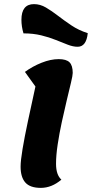

<svg xmlns="http://www.w3.org/2000/svg" viewBox="-20 -887 446 932"><path d="M178 25Q126 25 103 -1Q80 -27 80 -78Q80 -107 89.5 -164Q99 -221 115.5 -298.5Q132 -376 152 -467L101 -538Q138 -565 182 -582.5Q226 -600 265 -600Q302 -600 317.5 -584.5Q333 -569 333 -533Q333 -521 324.5 -485.5Q316 -450 304 -400Q292 -350 280 -294.5Q268 -239 260 -186Q252 -133 252 -92Q252 -38 278 -15Q231 25 178 25ZM357 -660Q335 -660 309 -670Q283 -680 251 -693Q219 -706 180 -715.5Q141 -725 94 -725Q84 -758 84 -791Q84 -867 145 -867Q175 -867 203 -850.5Q231 -834 261.5 -810.5Q292 -787 327 -763.5Q362 -740 406 -726Q399 -660 357 -660Z"/></svg>

Font: Lemonada SemiBold
Style: Regular
Weight: 600
Designer: Mohamed Gaber (Arabic), Eduardo Tunni (Latin)
Foundry: Kief Type Foundry
Version: Version 4.005; ttfautohint (v1.8.3)